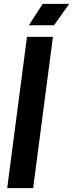

<svg xmlns="http://www.w3.org/2000/svg" viewBox="-20 -970 377 990"><path d="M200.2 -950.2H336.9L258.8 -839.8H128.9ZM252.9 -779.8 150.9 0H17.1L119.1 -779.8Z"/></svg>

Font: Cooper Hewitt
Style: Semibold Italic
Weight: 710
Designer: Village Type and Design LLC
Foundry: Cooper Hewitt Smithsonian Design Museum
Version: 1.000